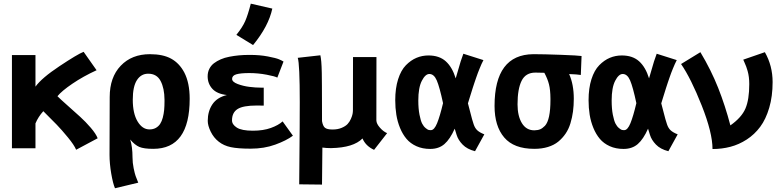

<svg xmlns="http://www.w3.org/2000/svg" viewBox="-20 -794 4181 1028"><path d="M287.6 -278.8Q303.2 -263.2 341.6 -229.2Q379.9 -195.3 408.9 -168.9Q438 -142.6 466.1 -109.9Q494.1 -77.1 502.9 -53.7L387.7 7.8Q377.4 -17.1 343.8 -58.1Q310.1 -99.1 283.4 -126.7Q256.8 -154.3 211.9 -198.7Q184.6 -168.5 169.9 -133.3V0H43.9V-499H169.9V-330.1Q202.6 -376 298.8 -439.9Q395 -503.9 427.7 -516.6L497.1 -418Q424.8 -384.8 367.7 -345.9Q310.5 -307.1 287.6 -278.8Z M860.8 -252.4Q860.8 -252.4 860.8 -259.8Q860.4 -321.8 839.8 -360.6Q819.3 -399.4 773.4 -399.4Q735.4 -399.4 713.1 -365Q690.9 -330.6 690.9 -260.3Q690.9 -186.5 716.6 -143.8Q742.2 -101.1 780.3 -101.1Q799.8 -101.1 814.2 -109.1Q828.6 -117.2 837.4 -130.6Q846.2 -144 851.6 -164.3Q856.9 -184.6 858.9 -205.3Q860.8 -226.1 860.8 -252.4ZM567.4 -274.4Q567.4 -380.4 626.5 -442.1Q685.5 -503.9 782.7 -503.9Q853 -503.9 896.7 -479.7Q940.4 -455.6 966.8 -405.8Q995.6 -350.1 995.6 -265.1Q995.6 2.9 800.8 2.9H799.8Q750.5 2.9 726.1 -7.3Q701.7 -17.6 677.2 -46.9Q689.5 -7.3 689.5 48.3Q689.5 77.6 695.6 106.9Q701.7 136.2 706.1 148.2Q710.4 160.2 720.2 184.1L595.7 213.9Q585 189.9 575.7 136.2Q566.4 82.5 566.4 34.2Z M1245.6 -607.4Q1278.3 -647.9 1292.7 -680.7Q1307.1 -713.4 1322.8 -774.4L1438 -748Q1418 -653.8 1335 -552.7ZM1548.3 -67.4Q1513.7 -41.5 1454.1 -19.8Q1394.5 2 1321.8 2Q1253.9 2 1215.8 -6.1Q1177.7 -14.2 1150.9 -35.6Q1124 -56.6 1108.2 -89.1Q1092.3 -121.6 1092.3 -147Q1092.3 -198.2 1117.2 -235.4Q1142.1 -272.5 1194.8 -285.2Q1142.1 -291 1116.9 -318.6Q1091.8 -346.2 1091.8 -385.3Q1091.8 -407.2 1100.6 -425Q1109.4 -442.9 1125.2 -455.1Q1141.1 -467.3 1161.9 -476.3Q1182.6 -485.4 1208 -490.2Q1233.4 -495.1 1259.3 -497.6Q1285.2 -500 1313.5 -500H1319.8Q1371.1 -500 1414.3 -491.7Q1457.5 -483.4 1473.6 -476.6Q1489.7 -469.7 1498 -464.4L1464.8 -378.4Q1453.6 -385.3 1407.7 -394Q1361.8 -402.8 1314.5 -402.8Q1268.6 -402.8 1245.6 -396.2Q1222.7 -389.6 1222.7 -371.6Q1222.7 -355.5 1252.4 -344.2Q1282.2 -333 1315.4 -328.9Q1348.6 -324.7 1377.4 -324.7H1380.9H1383.3H1392.1V-228.5Q1385.7 -228.5 1373 -228.8Q1360.4 -229 1354 -229Q1281.7 -229 1252 -210.2Q1222.2 -191.4 1222.2 -149.4Q1222.2 -127.4 1248 -110.8Q1273.9 -94.2 1334 -94.2Q1389.6 -94.2 1430.2 -108.9Q1470.7 -123.5 1493.2 -144Z M1706.1 -3.9 1704.1 194.3 1582 192.9 1584.5 -111.8Q1584.5 -130.9 1584.7 -176.3Q1585 -221.7 1585 -246.1Q1585 -452.1 1574.2 -484.4L1695.3 -498Q1698.2 -484.9 1700.2 -463.1Q1702.1 -441.4 1702.9 -404.1Q1703.6 -366.7 1703.6 -335.7Q1703.6 -304.7 1703.9 -244.4Q1704.1 -184.1 1704.1 -145.5Q1708.5 -119.6 1719.7 -110.1Q1731 -100.6 1760.7 -100.6Q1788.1 -100.6 1809.1 -109.4Q1830.1 -118.2 1841.1 -130.1Q1852.1 -142.1 1858.9 -157.7Q1865.7 -173.3 1867.7 -184.1Q1869.6 -194.8 1869.6 -204.1L1870.1 -488.3H1995.6L1995.1 -149.4Q1995.6 -131.3 2014.2 -110.4Q2032.7 -89.4 2052.7 -81.1L1982.9 8.3Q1938 -12.2 1920.9 -52.7Q1872.6 -3.4 1753.9 -1H1749.5Q1728 -1 1706.1 -3.9Z M2485.4 -240.7Q2490.2 -224.6 2498.8 -189.5Q2507.3 -154.3 2516.1 -128.4Q2522.9 -107.9 2535.6 -96.2Q2548.3 -84.5 2573.2 -74.7L2523.4 15.6Q2481 4.9 2457 -19.8Q2433.1 -44.4 2424.8 -71.8Q2418 -94.2 2414.6 -105Q2389.6 -48.8 2359.6 -22.7Q2329.6 3.4 2283.2 3.4Q2242.2 3.4 2209.7 -11.2Q2177.2 -25.9 2156.5 -50.5Q2135.7 -75.2 2121.8 -109.1Q2107.9 -143.1 2102.1 -179.7Q2096.2 -216.3 2096.2 -257.3Q2096.2 -321.8 2111.6 -369.9Q2127 -418 2153.3 -444.8Q2179.7 -471.7 2210 -484.4Q2240.2 -497.1 2273.9 -497.1Q2332 -497.1 2366.7 -465.8Q2401.4 -434.6 2419.9 -374.5Q2425.3 -391.6 2432.6 -417.7Q2439.9 -443.8 2446.5 -465.1Q2453.1 -486.3 2460.9 -506.3L2568.4 -472.2Q2563 -461.9 2558.1 -451.2Q2553.2 -440.4 2547.9 -427Q2542.5 -413.6 2538.6 -403.6Q2534.7 -393.6 2529.1 -377Q2523.4 -360.4 2520.3 -351.3Q2517.1 -342.3 2511 -323Q2504.9 -303.7 2502.7 -296.4Q2500.5 -289.1 2493.7 -267.6Q2486.8 -246.1 2485.4 -240.7ZM2219.7 -255.9Q2219.7 -211.9 2226.1 -179.7Q2232.4 -147.5 2240.2 -132.3Q2248 -117.2 2258.8 -108.4Q2269.5 -99.6 2274.4 -98.4Q2279.3 -97.2 2283.2 -97.2H2287.1Q2305.2 -97.2 2320.3 -134.3Q2335.4 -171.4 2352.1 -241.7Q2333.5 -328.6 2318.6 -363.3Q2303.7 -397.9 2278.8 -397.9Q2257.3 -397.9 2238.5 -361.3Q2219.7 -324.7 2219.7 -255.9Z M3027.3 -397.5Q3052.2 -341.8 3052.2 -265.1Q3052.2 -229 3047.9 -196.8Q3043.5 -164.6 3034.2 -133.8Q3024.9 -103 3008.3 -78.6Q2991.7 -54.2 2969 -35.6Q2946.3 -17.1 2913.8 -7.1Q2881.3 2.9 2841.3 2.9H2840.3Q2731.4 2.9 2679.7 -57.9Q2627.9 -118.7 2627.9 -226.6Q2627.9 -502 2835.4 -503.9H2839.4Q2890.1 -503.9 2983.2 -500.5Q3076.2 -497.1 3093.8 -494.1L3089.8 -392.6Q3070.3 -396 3027.3 -397.5ZM2897.9 -120.6Q2927.2 -152.8 2927.2 -258.8V-266.6Q2926.8 -313 2919.4 -342.3Q2912.1 -371.6 2894.5 -404.3Q2857.9 -405.3 2846.7 -405.3Q2794.4 -405.3 2772.7 -361.3Q2751 -317.4 2751 -235.4Q2751 -172.9 2774.4 -134.5Q2797.9 -96.2 2840.8 -96.2Q2860.4 -96.7 2872.3 -101.8Q2884.3 -106.9 2897.9 -120.6Z M3520.5 -240.7Q3525.4 -224.6 3533.9 -189.5Q3542.5 -154.3 3551.3 -128.4Q3558.1 -107.9 3570.8 -96.2Q3583.5 -84.5 3608.4 -74.7L3558.6 15.6Q3516.1 4.9 3492.2 -19.8Q3468.3 -44.4 3460 -71.8Q3453.1 -94.2 3449.7 -105Q3424.8 -48.8 3394.8 -22.7Q3364.7 3.4 3318.4 3.4Q3277.3 3.4 3244.9 -11.2Q3212.4 -25.9 3191.7 -50.5Q3170.9 -75.2 3157 -109.1Q3143.1 -143.1 3137.2 -179.7Q3131.3 -216.3 3131.3 -257.3Q3131.3 -321.8 3146.7 -369.9Q3162.1 -418 3188.5 -444.8Q3214.8 -471.7 3245.1 -484.4Q3275.4 -497.1 3309.1 -497.1Q3367.2 -497.1 3401.9 -465.8Q3436.5 -434.6 3455.1 -374.5Q3460.4 -391.6 3467.8 -417.7Q3475.1 -443.8 3481.7 -465.1Q3488.3 -486.3 3496.1 -506.3L3603.5 -472.2Q3598.1 -461.9 3593.3 -451.2Q3588.4 -440.4 3583 -427Q3577.6 -413.6 3573.7 -403.6Q3569.8 -393.6 3564.2 -377Q3558.6 -360.4 3555.4 -351.3Q3552.2 -342.3 3546.1 -323Q3540 -303.7 3537.8 -296.4Q3535.6 -289.1 3528.8 -267.6Q3522 -246.1 3520.5 -240.7ZM3254.9 -255.9Q3254.9 -211.9 3261.2 -179.7Q3267.6 -147.5 3275.4 -132.3Q3283.2 -117.2 3293.9 -108.4Q3304.7 -99.6 3309.6 -98.4Q3314.5 -97.2 3318.4 -97.2H3322.3Q3340.3 -97.2 3355.5 -134.3Q3370.6 -171.4 3387.2 -241.7Q3368.7 -328.6 3353.8 -363.3Q3338.9 -397.9 3314 -397.9Q3292.5 -397.9 3273.7 -361.3Q3254.9 -324.7 3254.9 -255.9Z M3730 -514.6Q3787.6 -418.5 3825.2 -323.5Q3862.8 -228.5 3890.6 -122.6Q3950.7 -165 3971.2 -212.9Q3991.7 -260.7 3991.7 -343.8Q3991.7 -363.3 3989.5 -380.9Q3987.3 -398.4 3982.9 -413.8Q3978.5 -429.2 3975.3 -437.5Q3972.2 -445.8 3966.1 -459.5Q3960 -473.1 3959.5 -474.6L4075.2 -514.6Q4116.7 -441.9 4116.7 -354.5Q4116.7 -278.3 4098.6 -217Q4080.6 -155.8 4050.3 -115Q4020 -74.2 3978.3 -47.1Q3936.5 -20 3890.9 -8.1Q3845.2 3.9 3794.9 3.9Q3794.9 -83 3737.3 -228.5Q3679.7 -374 3626.5 -451.2Z"/></svg>

Font: Fantasque Sans Mono
Style: Bold
Weight: 700
Monospace: yes
Designer: Jany Belluz
Version: Version 1.8.0 ; ttfautohint (v1.8.2)